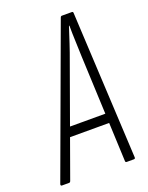

<svg xmlns="http://www.w3.org/2000/svg" viewBox="-154 -722 609 788"><g transform="rotate(-20 150.5 -327.5)"><path d="M-22 0Q-28 0 -27 -7L209 -649Q211 -655 216 -655H259Q265 -655 265 -649L298 -6Q298 0 292 0H261Q255 0 255 -6L235 -467Q234 -504 232.5 -538Q231 -572 231 -606H229Q218 -572 206.5 -537Q195 -502 182 -467L16 -6Q14 0 9 0ZM68 -175 84 -216H252L255 -175Z"/></g></svg>

Font: Sofia Sans Extra Condensed Light
Style: Italic
Weight: 300
Italic angle: -9°
Version: Version 4.100